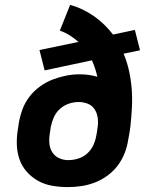

<svg xmlns="http://www.w3.org/2000/svg" viewBox="-20 -755 640 783"><path d="M256 8Q224 8 192.5 2.5Q161 -3 134.5 -18Q108 -33 88 -56Q68 -79 58.5 -108Q49 -137 48.5 -169.5Q48 -202 54 -234L57 -255Q62 -283 72 -310Q82 -337 100 -360.5Q118 -384 142.5 -402Q167 -420 194.5 -430.5Q222 -441 249.5 -446.5Q277 -452 305 -452Q324 -452 341.5 -449.5Q359 -447 377 -442Q373 -460 367.5 -476.5Q362 -493 355 -509L162 -468L141 -551L300 -584Q283 -599 264 -611Q245 -623 224 -630L266 -735Q292 -728 317 -716Q342 -704 364 -688.5Q386 -673 405.5 -654Q425 -635 441 -614L530 -633L551 -550L484 -536Q498 -503 506 -467Q514 -431 517 -393.5Q520 -356 518 -317.5Q516 -279 512 -241Q511 -233 509.5 -224Q508 -215 507 -207L503 -186Q499 -158 488.5 -131Q478 -104 460.5 -80.5Q443 -57 418.5 -39Q394 -21 366.5 -10.5Q339 0 311 4Q283 8 256 8ZM258 -102Q279 -102 299.5 -108.5Q320 -115 336 -129.5Q352 -144 361 -164Q370 -184 373 -204L375 -214Q376 -221 377 -228.5Q378 -236 379 -243Q381 -262 377.5 -280Q374 -298 364 -312Q354 -326 336.5 -332.5Q319 -339 301 -339Q280 -339 260 -332Q240 -325 224 -310.5Q208 -296 199.5 -276.5Q191 -257 187 -237L184 -216Q180 -195 181 -174.5Q182 -154 191.5 -137Q201 -120 219 -111Q237 -102 258 -102Z"/></svg>

Font: Iosevka Curly XBdExObl
Style: Regular
Weight: 800
Width: 7
Italic angle: -9°
Monospace: yes
Designer: Belleve Invis
Foundry: Belleve Invis
Version: Version 11.1.0; ttfautohint (v1.8.3)